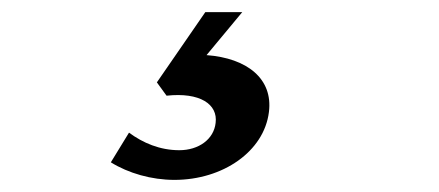

<svg xmlns="http://www.w3.org/2000/svg" viewBox="-20 -35 725 317"><path d="M268 262C348 262 416 215 424 150C431 95 388 61 321 56L380 -15H319L239 101L255 123C310 117 340 137 336 168C333 195 308 213 276 213C244 213 216 201 193 184L163 233C192 251 230 262 268 262Z"/></svg>

Font: TPK Tissa Web SemiBold
Style: Italic
Weight: 600
Italic angle: -7°
Designer: Jacques Le Bailly, Suppakit Chalermlarp | Katatrad Co.,Ltd.
Foundry: Jacques Le Bailly, Cadson Demak Co.,Ltd.
Version: Version 5.000;Glyphs 3.1.2 (3151)